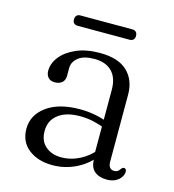

<svg xmlns="http://www.w3.org/2000/svg" viewBox="-94 -670 691 761"><g transform="rotate(15 251.5 -290.0)"><path d="M342.5 -54V-67L339.5 -74.5V-338.5Q339.5 -387.5 314 -413.2Q288.5 -439 242.5 -439Q198 -439 176 -421Q154 -403 154 -378.5V-346.5Q154 -328 142.8 -318.2Q131.5 -308.5 112.5 -308.5Q95.5 -308.5 86 -319Q76.5 -329.5 76.5 -346.5Q76.5 -377 98.2 -404.5Q120 -432 160.5 -449.8Q201 -467.5 257.5 -467.5Q332.5 -467.5 369.8 -432Q407 -396.5 407 -336.5V-61.5Q407 -46 413.5 -38.2Q420 -30.5 430.5 -30.5Q441 -30.5 446.5 -34.8Q452 -39 455 -44.5Q457.5 -47.5 460.2 -49.8Q463 -52 466.5 -52Q471 -52 474 -48.8Q477 -45.5 477 -39Q477 -27.5 469.2 -16Q461.5 -4.5 447 3Q432.5 10.5 412 10.5Q380 10.5 361.2 -5.5Q342.5 -21.5 342.5 -54ZM52.5 -102Q52.5 -158.5 102.2 -195Q152 -231.5 238.5 -231.5Q272 -231.5 302 -225.5Q332 -219.5 355.5 -210L350.5 -184Q327 -193 301.2 -199Q275.5 -205 245.5 -205Q189 -205 156.8 -180.2Q124.5 -155.5 124.5 -112.5Q124.5 -71.5 150 -49.8Q175.5 -28 214 -28Q254 -28 290.5 -46.8Q327 -65.5 354.5 -100.5L364.5 -79Q334 -36 287.5 -12.5Q241 11 189 11Q129 11 90.8 -19Q52.5 -49 52.5 -102ZM122.5 -569.5Q122.5 -580 128 -585.5Q133.5 -591 143 -591H356.5Q366 -591 371.5 -585.5Q377 -580 377 -569.5Q377 -559 371.5 -553.8Q366 -548.5 356.5 -548.5H143Q133.5 -548.5 128 -553.8Q122.5 -559 122.5 -569.5Z"/></g></svg>

Font: Fraunces 48pt Soft Wonky Light
Style: Regular
Weight: 300
Version: Version 1.000;[b76b70a41]